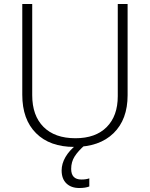

<svg xmlns="http://www.w3.org/2000/svg" viewBox="-20 -734 759 972"><path d="M340.3 121.1Q340.3 174.8 392.1 174.8Q416 174.8 432.1 168.9V210Q412.6 217.8 381.3 217.8Q340.3 217.8 316.2 194.6Q292 171.4 292 128.9Q292 94.7 311.5 61Q331.1 27.3 366.2 0H410.2Q375 30.8 357.7 58.3Q340.3 85.9 340.3 121.1ZM626 -713.9V-252Q626 -128.9 554.7 -59.6Q483.4 9.8 356 9.8Q231.9 9.8 162.4 -59.8Q92.8 -129.4 92.8 -253.9V-713.9H143.1V-252Q143.1 -148.9 200.2 -91.6Q257.3 -34.2 361.8 -34.2Q463.9 -34.2 520 -90.6Q576.2 -147 576.2 -247.1V-713.9Z"/></svg>

Font: Zoram GWebM Light
Style: Regular
Weight: 300
Foundry: Ascender Corporation
Version: Version 1.000